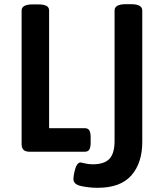

<svg xmlns="http://www.w3.org/2000/svg" viewBox="-20 -723 765 915"><path d="M330 131Q330 112 338.5 82Q347 52 364 51Q367 51 384 55.5Q401 60 422 60Q477 60 501.5 34Q526 8 526 -51V-673Q526 -703 579 -703H605Q658 -703 658 -673V-47Q658 54 606 113Q554 172 446 172Q406 172 368 164Q330 156 330 131ZM83 -37V-673Q83 -702 136 -702H161Q189 -702 201.5 -695Q214 -688 214 -673V-112H385Q399 -112 405.5 -102Q412 -92 412 -69V-43Q412 -20 405.5 -10Q399 0 385 0H120Q101 0 92 -9Q83 -18 83 -37Z"/></svg>

Font: Asap-SemiBold
Style: Regular
Weight: 600
Designer: Pablo Cosgaya
Foundry: Omnibus-Type
Version: Version 2.000; ttfautohint (v1.8)